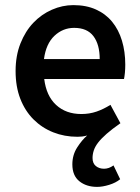

<svg xmlns="http://www.w3.org/2000/svg" viewBox="-20 -523 547 751"><path d="M360 208Q318 208 290.5 186Q263 164 263 120Q263 83 282 53.5Q301 24 321 7Q310 10 301 11Q292 12 283 12Q232 12 188 -5.5Q144 -23 111 -56Q78 -89 59.5 -136.5Q41 -184 41 -245Q41 -305 60 -353Q79 -401 110.5 -434Q142 -467 183 -485Q224 -503 267 -503Q317 -503 355 -486Q393 -469 418.5 -438Q444 -407 457 -364Q470 -321 470 -270Q470 -253 468.5 -238Q467 -223 465 -214H153Q161 -148 199.5 -112.5Q238 -77 298 -77Q330 -77 357.5 -86.5Q385 -96 412 -113L451 -41Q418 -18 397 0.5Q376 19 364 34.5Q352 50 347 65Q342 80 342 95Q342 116 355 126.5Q368 137 387 137Q406 137 424 124L450 178Q433 192 407 200Q381 208 360 208ZM152 -292H370Q370 -349 345.5 -381.5Q321 -414 270 -414Q226 -414 193 -383Q160 -352 152 -292Z"/></svg>

Font: Giro Semibold
Style: Regular
Weight: 600
Designer: Paul D. Hunt
Foundry: Adobe Systems Incorporated
Version: Version 1.000;PS 1.0;hotconv 1.0.88;makeotf.lib2.5.647800